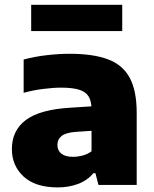

<svg xmlns="http://www.w3.org/2000/svg" viewBox="-20 -786 655 816"><path d="M226 10.5Q130.5 10.5 80.5 -35.5Q30.5 -81.5 30.5 -152.5Q30.5 -231.5 90.2 -276.2Q150 -321 282.5 -328.5L400 -336L420 -233.5L302 -225.5Q260 -222.5 242 -208.2Q224 -194 224 -169.5Q224 -146.5 240.8 -133Q257.5 -119.5 290.5 -119.5Q310 -119.5 330.5 -124.8Q351 -130 369 -143V-321Q369 -355.5 356.8 -375.8Q344.5 -396 316.2 -404.8Q288 -413.5 239.5 -413.5Q206.5 -413.5 163 -408Q119.5 -402.5 80.5 -391.5V-533Q126.5 -545.5 178.8 -551.5Q231 -557.5 275.5 -557.5Q375.5 -557.5 438.5 -534Q501.5 -510.5 531.2 -455.5Q561 -400.5 561 -306V0H398.5L385.5 -50H377Q350.5 -18.5 311 -4Q271.5 10.5 226 10.5ZM112.5 -654V-765.5H499.5V-654Z"/></svg>

Font: Encode Sans SemiExpanded ExtraBold
Style: Regular
Weight: 800
Width: 6
Designer: Multiple Designers
Foundry: Impallari Type
Version: Version 3.002